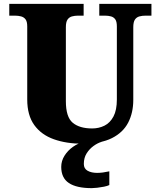

<svg xmlns="http://www.w3.org/2000/svg" viewBox="-20 -734 820 994"><path d="M407 10Q324 10 259 -13Q194 -36 157.5 -86.5Q121 -137 121 -219V-597Q121 -622 112.5 -633.5Q104 -645 89.5 -649Q75 -653 57 -653H28V-714H413V-653H384Q367 -653 352.5 -649Q338 -645 329.5 -632.5Q321 -620 321 -593V-210Q321 -128 356.5 -98.5Q392 -69 457 -69Q492 -69 521 -83.5Q550 -98 567.5 -131Q585 -164 585 -219V-597Q585 -622 577 -633.5Q569 -645 555 -649Q541 -653 523 -653H494V-714H764V-653H734Q716 -653 701.5 -649Q687 -645 678.5 -632.5Q670 -620 670 -593V-217Q670 -150 643.5 -99Q617 -48 559.5 -19Q502 10 407 10ZM455 240Q376 240 336.5 213.5Q297 187 297 130Q297 99 314 72Q331 45 358 26Q385 7 415 0H507Q486 6 464.5 21.5Q443 37 428.5 60Q414 83 414 115Q414 139 433.5 150Q453 161 483 161Q497 161 512.5 159Q528 157 546 153V224Q536 229 518.5 232.5Q501 236 483.5 238Q466 240 455 240Z"/></svg>

Font: Noto Serif Bengali Black
Style: Regular
Weight: 900
Version: Version 2.003